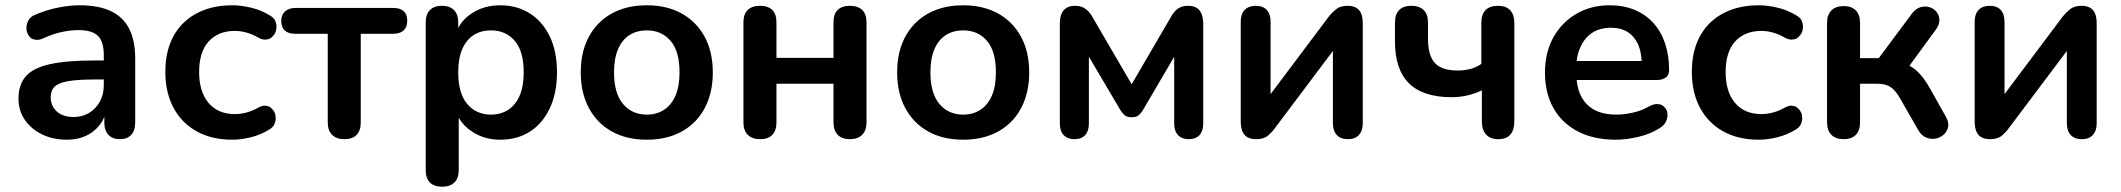

<svg xmlns="http://www.w3.org/2000/svg" viewBox="-20 -519 8030 727"><path d="M233 10Q180 10 138.5 -10.5Q97 -31 73.5 -66Q50 -101 50 -145Q50 -199 78 -230.5Q106 -262 169 -276Q232 -290 338 -290H373V-311Q373 -361 351 -383Q329 -405 277 -405Q248 -405 214.5 -398Q181 -391 144 -374Q131 -368 120 -368Q115 -368 105.5 -370.5Q96 -373 88 -385.5Q80 -398 80 -413Q80 -428 88 -442.5Q96 -457 115 -464Q161 -483 203.5 -491Q246 -499 281 -499Q353 -499 399.5 -477Q446 -455 469 -410.5Q492 -366 492 -296V-56Q492 -25 477 -8.5Q462 8 434 8Q406 8 390.5 -8.5Q375 -25 375 -56V-77Q368 -59 356 -44Q335 -18 304 -4Q273 10 233 10ZM240 -212Q203 -206 187.5 -191.5Q172 -177 172 -151Q172 -118 195 -97Q218 -76 259 -76Q292 -76 317.5 -91.5Q343 -107 358 -134Q373 -161 373 -196V-218H339Q277 -218 240 -212Z M859 10Q782 10 725 -21.5Q668 -53 637 -111Q606 -169 606 -247Q606 -306 623.5 -352.5Q641 -399 674 -431.5Q707 -464 754 -481.5Q801 -499 859 -499Q892 -499 930.5 -490Q969 -481 1003 -460Q1019 -450 1023 -438.5Q1027 -427 1027 -418Q1027 -413 1025 -403Q1023 -393 1013.5 -382.5Q1004 -372 995.5 -370.5Q987 -369 984 -369Q972 -369 959 -376Q937 -389 914 -395.5Q891 -402 870 -402Q837 -402 812 -391.5Q787 -381 769.5 -361.5Q752 -342 743 -313Q734 -284 734 -246Q734 -172 769.5 -129.5Q805 -87 870 -87Q891 -87 913.5 -93Q936 -99 959 -112Q972 -119 983 -119Q986 -119 994.5 -117Q1003 -115 1012 -104.5Q1021 -94 1022.5 -85Q1024 -76 1024 -72Q1024 -61 1019 -49Q1014 -37 999 -28Q966 -8 929 1Q892 10 859 10Z M1284 8Q1254 8 1237.5 -8.5Q1221 -25 1221 -56V-391H1099Q1045 -391 1045 -440Q1045 -463 1059.5 -476Q1074 -489 1099 -489H1468Q1522 -489 1522 -440Q1522 -416 1508 -403.5Q1494 -391 1468 -391H1346V-56Q1346 -25 1330.5 -8.5Q1315 8 1284 8Z M1839 -85Q1876 -85 1904 -103Q1932 -121 1947.5 -156.5Q1963 -192 1963 -245Q1963 -325 1929 -364.5Q1895 -404 1839 -404Q1802 -404 1774 -386.5Q1746 -369 1730.5 -333.5Q1715 -298 1715 -245Q1715 -166 1749 -125.5Q1783 -85 1839 -85ZM1654 188Q1624 188 1608 172Q1592 156 1592 125V-434Q1592 -465 1608 -481Q1624 -497 1653 -497Q1683 -497 1699 -481Q1715 -465 1715 -434V-413Q1732 -446 1766 -468Q1812 -499 1874 -499Q1938 -499 1986.5 -468Q2035 -437 2062 -380.5Q2089 -324 2089 -245Q2089 -167 2062 -109.5Q2035 -52 1987 -21Q1939 10 1874 10Q1813 10 1767 -21Q1735 -42 1717 -73V125Q1717 156 1700.5 172Q1684 188 1654 188Z M2429 10Q2353 10 2297 -21Q2241 -52 2210 -109.5Q2179 -167 2179 -245Q2179 -304 2196.5 -350.5Q2214 -397 2247 -430.5Q2280 -464 2326 -481.5Q2372 -499 2429 -499Q2505 -499 2561 -468Q2617 -437 2648 -380Q2679 -323 2679 -245Q2679 -186 2661.5 -139Q2644 -92 2611 -58.5Q2578 -25 2532 -7.5Q2486 10 2429 10ZM2429 -85Q2466 -85 2494 -103Q2522 -121 2537.5 -156.5Q2553 -192 2553 -245Q2553 -325 2519 -364.5Q2485 -404 2429 -404Q2392 -404 2364 -386.5Q2336 -369 2320.5 -333.5Q2305 -298 2305 -245Q2305 -166 2339 -125.5Q2373 -85 2429 -85Z M2858 8Q2828 8 2811.5 -8.5Q2795 -25 2795 -56V-434Q2795 -466 2811.5 -481.5Q2828 -497 2858 -497Q2888 -497 2904 -481.5Q2920 -466 2920 -434V-300H3136V-434Q3136 -466 3152 -481.5Q3168 -497 3198 -497Q3228 -497 3244.5 -481.5Q3261 -466 3261 -434V-56Q3261 -25 3244.5 -8.5Q3228 8 3198 8Q3168 8 3152 -8.5Q3136 -25 3136 -56V-202H2920V-56Q2920 -25 2904.5 -8.5Q2889 8 2858 8Z M3627 10Q3551 10 3495 -21Q3439 -52 3408 -109.5Q3377 -167 3377 -245Q3377 -304 3394.5 -350.5Q3412 -397 3445 -430.5Q3478 -464 3524 -481.5Q3570 -499 3627 -499Q3703 -499 3759 -468Q3815 -437 3846 -380Q3877 -323 3877 -245Q3877 -186 3859.5 -139Q3842 -92 3809 -58.5Q3776 -25 3730 -7.5Q3684 10 3627 10ZM3627 -85Q3664 -85 3692 -103Q3720 -121 3735.5 -156.5Q3751 -192 3751 -245Q3751 -325 3717 -364.5Q3683 -404 3627 -404Q3590 -404 3562 -386.5Q3534 -369 3518.5 -333.5Q3503 -298 3503 -245Q3503 -166 3537 -125.5Q3571 -85 3627 -85Z M4048 8Q4022 8 4007.5 -7.5Q3993 -23 3993 -51V-429Q3993 -451 3999 -466Q4005 -481 4018 -489Q4031 -497 4050 -497Q4069 -497 4081.5 -490.5Q4094 -484 4103 -474Q4112 -464 4118 -452L4265 -200L4412 -452Q4419 -465 4427.5 -475Q4436 -485 4448.5 -491Q4461 -497 4479 -497Q4508 -497 4522 -479.5Q4536 -462 4536 -429V-51Q4536 -23 4522 -7.5Q4508 8 4481 8Q4455 8 4440.5 -7.5Q4426 -23 4426 -51V-345H4450L4307 -101Q4302 -92 4292.5 -83.5Q4283 -75 4265 -75Q4246 -75 4237 -84Q4228 -93 4223 -101L4079 -345H4103V-51Q4103 -23 4089 -7.5Q4075 8 4048 8Z M4736 8Q4717 8 4704 1Q4691 -6 4684.5 -21Q4678 -36 4678 -59V-437Q4678 -466 4693 -481.5Q4708 -497 4735 -497Q4762 -497 4776.5 -481.5Q4791 -466 4791 -437V-128H4765L5012 -457Q5023 -471 5039 -484Q5055 -497 5083 -497Q5102 -497 5114.5 -490Q5127 -483 5133.5 -468.5Q5140 -454 5140 -431V-52Q5140 -24 5125.5 -8Q5111 8 5084 8Q5056 8 5041.5 -8Q5027 -24 5027 -52V-362H5054L4806 -32Q4796 -18 4780.5 -5Q4765 8 4736 8Z M5653 8Q5623 8 5607 -9.5Q5591 -27 5591 -59V-177Q5564 -164 5535.5 -157.5Q5507 -151 5477 -151Q5368 -151 5315 -203.5Q5262 -256 5262 -362V-434Q5262 -465 5278 -481Q5294 -497 5324 -497Q5354 -497 5370.5 -481Q5387 -465 5387 -434V-373Q5387 -309 5413 -280.5Q5439 -252 5499 -252Q5526 -252 5548 -258Q5570 -264 5589 -277V-431Q5589 -497 5652 -497Q5683 -497 5698.5 -480Q5714 -463 5714 -431V-59Q5714 -27 5699 -9.5Q5684 8 5653 8Z M6098 10Q6015 10 5955 -21Q5895 -52 5862.5 -109Q5830 -166 5830 -244Q5830 -320 5861.5 -377Q5893 -434 5948.5 -466.5Q6004 -499 6075 -499Q6127 -499 6168.5 -482Q6210 -465 6239.5 -433Q6269 -401 6284.5 -355.5Q6300 -310 6300 -253Q6300 -235 6287.5 -225.5Q6275 -216 6252 -216H5950Q5956 -158 5987 -126Q6025 -85 6100 -85Q6126 -85 6158.5 -91.5Q6191 -98 6220 -114Q6239 -125 6253 -125Q6255 -125 6264 -124Q6273 -123 6282.5 -113Q6292 -103 6293 -94Q6294 -85 6294 -82Q6294 -71 6287.5 -57.5Q6281 -44 6263 -33Q6228 -11 6182.5 -0.5Q6137 10 6098 10ZM6183 -350Q6169 -381 6143.5 -397.5Q6118 -414 6080 -414Q6038 -414 6008.5 -394.5Q5979 -375 5964 -340Q5953 -317 5950 -288H6196Q6194 -324 6183 -350Z M6639 10Q6562 10 6505 -21.5Q6448 -53 6417 -111Q6386 -169 6386 -247Q6386 -306 6403.5 -352.5Q6421 -399 6454 -431.5Q6487 -464 6534 -481.5Q6581 -499 6639 -499Q6672 -499 6710.5 -490Q6749 -481 6783 -460Q6799 -450 6803 -438.5Q6807 -427 6807 -418Q6807 -413 6805 -403Q6803 -393 6793.5 -382.5Q6784 -372 6775.5 -370.5Q6767 -369 6764 -369Q6752 -369 6739 -376Q6717 -389 6694 -395.5Q6671 -402 6650 -402Q6617 -402 6592 -391.5Q6567 -381 6549.5 -361.5Q6532 -342 6523 -313Q6514 -284 6514 -246Q6514 -172 6549.5 -129.5Q6585 -87 6650 -87Q6671 -87 6693.5 -93Q6716 -99 6739 -112Q6752 -119 6763 -119Q6766 -119 6774.5 -117Q6783 -115 6792 -104.5Q6801 -94 6802.5 -85Q6804 -76 6804 -72Q6804 -61 6799 -49Q6794 -37 6779 -28Q6746 -8 6709 1Q6672 10 6639 10Z M6961 8Q6931 8 6914.5 -8.5Q6898 -25 6898 -56V-432Q6898 -463 6914.5 -479.5Q6931 -496 6961 -496Q6991 -496 7007 -479.5Q7023 -463 7023 -432V-299H7094L7219 -467Q7233 -486 7251 -491.5Q7269 -497 7285.5 -492Q7302 -487 7312.5 -474Q7323 -461 7323.5 -443.5Q7324 -426 7310 -407L7191 -244L7164 -284Q7191 -281 7212.5 -269Q7234 -257 7252.5 -235.5Q7271 -214 7289 -182L7348 -77Q7360 -56 7356.5 -38.5Q7353 -21 7339.5 -9Q7326 3 7308 6Q7290 9 7272.5 1.5Q7255 -6 7243 -27L7176 -144Q7163 -167 7150.5 -179.5Q7138 -192 7122.5 -197Q7107 -202 7085 -202H7023V-56Q7023 -25 7007 -8.5Q6991 8 6961 8Z M7515 8Q7496 8 7483 1Q7470 -6 7463.5 -21Q7457 -36 7457 -59V-437Q7457 -466 7472 -481.5Q7487 -497 7514 -497Q7541 -497 7555.5 -481.5Q7570 -466 7570 -437V-128H7544L7791 -457Q7802 -471 7818 -484Q7834 -497 7862 -497Q7881 -497 7893.5 -490Q7906 -483 7912.5 -468.5Q7919 -454 7919 -431V-52Q7919 -24 7904.5 -8Q7890 8 7863 8Q7835 8 7820.5 -8Q7806 -24 7806 -52V-362H7833L7585 -32Q7575 -18 7559.5 -5Q7544 8 7515 8Z"/></svg>

Font: Nunito
Style: Bold
Weight: 700
Designer: Vernon Adams
Foundry: Vernon Adams
Version: Version 3.602